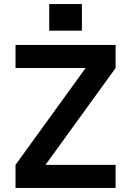

<svg xmlns="http://www.w3.org/2000/svg" viewBox="-20 -920 642 940"><path d="M56 -113 426 -624V-587H56V-700H546V-587L176 -76V-113H546V0H56ZM221 -900H381V-770H221Z"/></svg>

Font: Uncut Sans Variable
Style: Regular
Weight: 400
Designer: Kasper Nordkvist
Foundry: UNCUT.wtf
Version: Version 1.304;Glyphs 3.2 (3246)